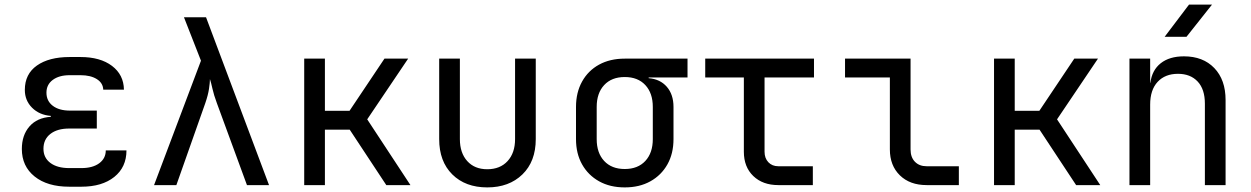

<svg xmlns="http://www.w3.org/2000/svg" viewBox="-20 -805 5440 835"><path d="M334 7H281Q186 7 130.5 -37.5Q75 -82 75 -157Q75 -217 108 -255Q141 -293 201 -297V-301Q151 -305 119.5 -336.5Q88 -368 88 -414Q88 -483 140.5 -520Q193 -557 283 -557H330Q416 -557 467 -518.5Q518 -480 519 -415H429Q428 -444 401 -461Q374 -478 330 -478H283Q237 -478 209.5 -457.5Q182 -437 182 -402Q182 -366 209.5 -345Q237 -324 284 -324H401V-246H281Q229 -246 199 -222.5Q169 -199 169 -158Q169 -119 199 -96.5Q229 -74 281 -74H334Q383 -74 411.5 -95Q440 -116 440 -151H530Q530 -78 477 -35.5Q424 7 334 7Z M650 0 854 -541 780 -730H876L1150 0H1054L923 -357Q910 -392 904 -419Q898 -446 893 -461Q893 -446 889 -419Q885 -392 873 -357L747 0Z M1303 0V-550H1393V-323H1500L1652 -550H1755L1577 -286L1765 0H1660L1501 -241H1393V0Z M2099 10Q2004 10 1947 -46.5Q1890 -103 1890 -200V-550H1980V-200Q1980 -140 2012 -104.5Q2044 -69 2099 -69Q2155 -69 2187.5 -104.5Q2220 -140 2220 -200V-550H2310V-200Q2310 -103 2252 -46.5Q2194 10 2099 10Z M2697 10Q2633 10 2585.5 -16.5Q2538 -43 2511.5 -90Q2485 -137 2485 -200V-340Q2485 -403 2511.5 -450.5Q2538 -498 2585.5 -524Q2633 -550 2697 -550H2970V-468H2801V-465Q2851 -461 2880 -427.5Q2909 -394 2909 -340V-200Q2909 -137 2882.5 -90Q2856 -43 2808.5 -16.5Q2761 10 2697 10ZM2697 -70Q2754 -70 2786.5 -105Q2819 -140 2819 -200V-340Q2819 -400 2786.5 -435Q2754 -470 2697 -470Q2640 -470 2607.5 -435Q2575 -400 2575 -340V-200Q2575 -140 2607.5 -105Q2640 -70 2697 -70Z M3365 0Q3297 0 3256 -39.5Q3215 -79 3215 -145V-468H3047V-550H3520V-468H3305V-145Q3305 -117 3321.5 -99.5Q3338 -82 3365 -82H3515V0Z M4010 0Q3937 0 3893.5 -42.5Q3850 -85 3850 -155V-468H3655V-550H3940V-155Q3940 -121 3959 -101.5Q3978 -82 4010 -82H4150V0Z M4303 0V-550H4393V-323H4500L4652 -550H4755L4577 -286L4765 0H4660L4501 -241H4393V0Z M4892 0V-550H4982V-445H4983Q4990 -500 5028 -530Q5066 -560 5129 -560Q5212 -560 5261 -509Q5310 -458 5310 -370V0H5220V-354Q5220 -417 5188.5 -450.5Q5157 -484 5103 -484Q5047 -484 5014.5 -449Q4982 -414 4982 -350V0ZM5045 -645 5151 -785H5251L5140 -645Z"/></svg>

Font: JetBrainsMonoNL NF
Style: Regular
Weight: 400
Designer: Philipp Nurullin, Konstantin Bulenkov
Foundry: JetBrains
Version: Version 2.304; ttfautohint (v1.8.4.7-5d5b);Nerd Fonts 3.2.1